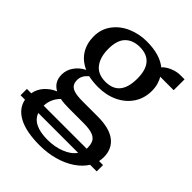

<svg xmlns="http://www.w3.org/2000/svg" viewBox="-235 -680 1061 1061"><g transform="rotate(45 295.5 -149.0)"><path d="M592.5 93V142.5H541Q518 179 477 206.5Q436 234 382 249Q328 264 267.5 264Q162.5 264 103 232.5Q43.5 201 32 142.5H-2.5V93H31.5Q38 55.5 64.2 27Q90.5 -1.5 125.5 -15.5Q77 -41 77 -99Q77 -135 98.8 -165.8Q120.5 -196.5 155 -213Q104.5 -235.5 78.8 -276.8Q53 -318 53 -373.5Q53 -430.5 84.8 -473.2Q116.5 -516 168.8 -538.8Q221 -561.5 280.5 -561.5Q382.5 -561.5 438 -516.5Q445.5 -526 461.8 -536.2Q478 -546.5 499.8 -553.5Q521.5 -560.5 544 -560.5H576V-475.5H470.5Q481 -459.5 487.5 -436.8Q494 -414 494 -388Q494 -330 464.5 -285.5Q435 -241 383.5 -216.5Q332 -192 268 -192Q228 -192 191 -200Q176 -187.5 167.2 -172Q158.5 -156.5 158.5 -138.5Q158.5 -115 169 -101.5Q179.5 -88 202.5 -82Q225.5 -76 264.5 -76H382Q474 -76 519.5 -40.5Q565 -5 565 59.5Q565 74 561.5 93ZM159 -381.5Q159 -317.5 188 -279.5Q217 -241.5 276.5 -241.5Q389 -241.5 389 -379Q389 -446 360.2 -479.2Q331.5 -512.5 275.5 -512.5Q221.5 -512.5 190.2 -481Q159 -449.5 159 -381.5ZM128.5 93H465V87.5Q465 59 456 41.2Q447 23.5 422.5 14.2Q398 5 353.5 5H241Q196.5 5 169.5 -0.5Q130 39 128.5 93ZM447.5 142.5H136Q161 211.5 276.5 211.5Q332 211.5 378.5 193.2Q425 175 447.5 142.5Z"/></g></svg>

Font: Merriweather 12pt
Style: Regular
Weight: 400
Designer: Eben Sorkin
Foundry: Eben Sorkin
Version: Version 2.100